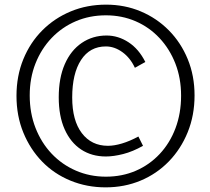

<svg xmlns="http://www.w3.org/2000/svg" viewBox="-20 -805 904 827"><path d="M435 2Q354 2 283.5 -27Q213 -56 161.5 -109Q110 -162 80.5 -234Q51 -306 51 -392Q51 -478 80.5 -550Q110 -622 162.5 -674.5Q215 -727 285 -756Q355 -785 437 -785Q517 -785 586 -756Q655 -727 707 -674.5Q759 -622 788.5 -550.5Q818 -479 818 -394Q818 -308 788.5 -235.5Q759 -163 707 -109.5Q655 -56 585.5 -27Q516 2 435 2ZM436 -131Q375 -131 329.5 -161Q284 -191 258.5 -248Q233 -305 233 -386Q233 -469 259 -528.5Q285 -588 332 -620Q379 -652 439 -652Q489 -652 533.5 -623Q578 -594 606 -538L561 -513Q541 -556 507 -580.5Q473 -605 436 -605Q367 -605 329 -546.5Q291 -488 291 -385Q291 -286 332.5 -231.5Q374 -177 445 -177Q472 -177 505.5 -187Q539 -197 576 -217L596 -177Q552 -152 510.5 -141.5Q469 -131 436 -131ZM436 -44Q506 -44 565 -69.5Q624 -95 668 -142Q712 -189 736 -253Q760 -317 760 -393Q760 -468 735.5 -531Q711 -594 667 -641Q623 -688 564 -713.5Q505 -739 436 -739Q366 -739 306.5 -713.5Q247 -688 202.5 -641.5Q158 -595 133 -532Q108 -469 108 -394Q108 -318 133 -254Q158 -190 202.5 -143Q247 -96 307 -70Q367 -44 436 -44Z"/></svg>

Font: Yaldevi Light
Style: Regular
Weight: 300
Designer: Sol Matas, Rajitha Manaperi, Kosala Senevirathne
Foundry: Mooniak
Version: Version 1.100